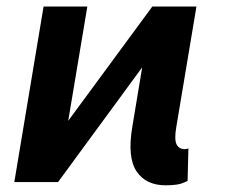

<svg xmlns="http://www.w3.org/2000/svg" viewBox="-20 -548 697 578"><path d="M571.4 -528.4 510.7 -165.5Q504.3 -127.8 511.5 -113.5Q518.8 -99.1 535.9 -99.1Q543.7 -99.1 547.2 -101.6L544.7 -3.2Q526.6 5.7 511.4 7.8Q496.1 9.9 479.4 9.9Q419 9.9 391 -32.3Q362.9 -74.6 378.2 -165.5L408 -345.2L154.8 0H23.1L111.2 -528.4H242.9L185.4 -184.3L438.6 -528.4Z"/></svg>

Font: Inter UI Semi Bold
Style: Italic
Weight: 600
Italic angle: -9.39999°
Designer: Rasmus Andersson
Foundry: rsms
Version: 3.2;8d6f07862